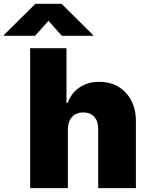

<svg xmlns="http://www.w3.org/2000/svg" viewBox="-107 -978 773 998"><path d="M245.7 -306.8V0H49.7V-727.3H238.6V-441.8H244.3Q262.8 -494.3 305.9 -523.4Q349.1 -552.6 409.1 -552.6Q495 -552.6 547.4 -495.4Q599.8 -438.2 599.4 -348V0H403.4V-306.8Q403.8 -347.7 383.2 -370.6Q362.6 -393.5 325.3 -393.5Q289.1 -393.5 267.6 -370.2Q246.1 -346.9 245.7 -306.8ZM75.3 -791.9H-86.6V-796.2L76.7 -958.1H213.1L376.4 -796.2V-791.9H214.5L144.9 -870Z"/></svg>

Font: Karasuma Gothic
Style: Black
Weight: 900
Designer: Rasmus Andersson / Ryoko Nishizuka
Foundry: Genbu
Version: Version 1.00